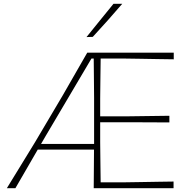

<svg xmlns="http://www.w3.org/2000/svg" viewBox="-20 -990 996 1010"><path d="M16 0Q51.5 -58 90.2 -121Q129 -184 164 -241.5L311 -490Q345.5 -550 377 -605Q408.5 -660 439 -713H894V-678Q858.5 -678.5 811.8 -679.2Q765 -680 718.5 -680.8Q672 -681.5 637 -682H509.5Q509 -630 508.2 -579.8Q507.5 -529.5 507 -472V-378H646Q773.5 -379.5 871 -381V-346Q856.5 -346 827.2 -346.2Q798 -346.5 763.5 -346.5Q729 -346.5 697.2 -346.8Q665.5 -347 645 -347H507V-242Q507.5 -184.5 508.2 -134Q509 -83.5 509.5 -31H641Q672.5 -31.5 718.2 -32.2Q764 -33 811 -33.8Q858 -34.5 893 -35V0H473Q473.5 -52.5 473.8 -101Q474 -149.5 474.5 -203H178.5Q149.5 -153 119.5 -101Q89.5 -49 61 0ZM221 -276Q208.5 -255 196 -233H475V-238V-475Q474.5 -533 474 -582.8Q473.5 -632.5 473 -682H461ZM435 -795Q471 -839.5 506.2 -883Q541.5 -926.5 577 -970H623Q585.5 -926 546.8 -882.8Q508 -839.5 468 -796Z"/></svg>

Font: Commissioner Loud Thin
Style: Regular
Weight: 100
Designer: Kostas Bartsokas
Foundry: Kostas Bartsokas
Version: Version 1.000; ttfautohint (v1.8.3)